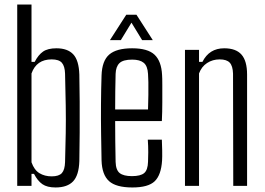

<svg xmlns="http://www.w3.org/2000/svg" viewBox="-20 -820 1168 847"><path d="M330 -491Q331 -438 331.5 -371.5Q332 -305 331.5 -236Q331 -167 330 -109Q328 -47 302.5 -20Q277 7 225 7Q188 7 167 -7.5Q146 -22 130 -53H119V0H56V-800H119V-547H133Q149 -578 170 -592.5Q191 -607 229 -607Q278 -607 303 -580.5Q328 -554 330 -491ZM267 -105Q269 -174 270 -233Q271 -292 270 -354Q269 -416 267 -495Q266 -528 253 -543Q240 -558 208 -558Q141 -558 119 -496V-104Q131 -70 154 -56Q177 -42 208 -42Q240 -42 253 -56.5Q266 -71 267 -105Z M632 -204H694Q695 -185 695.5 -156.5Q696 -128 695 -112Q691 -48 662.5 -20.5Q634 7 564 7Q492 7 461 -21Q430 -49 428 -112Q427 -164 426 -229Q425 -294 425.5 -361Q426 -428 428 -487Q430 -552 462 -579.5Q494 -607 563 -607Q632 -607 662 -578.5Q692 -550 695 -489Q696 -478 696 -444.5Q696 -411 696 -368.5Q696 -326 694 -286H488Q488 -242 488.5 -196.5Q489 -151 490 -106Q491 -70 508 -56.5Q525 -43 562 -43Q600 -43 616 -56.5Q632 -70 633 -106Q634 -121 634 -148.5Q634 -176 632 -204ZM563 -557Q523 -557 507 -541.5Q491 -526 490 -494Q489 -456 488.5 -417.5Q488 -379 488 -337H633Q634 -369 634.5 -401Q635 -433 634.5 -458Q634 -483 633 -494Q631 -529 614 -543Q597 -557 563 -557ZM465 -643 537 -755H582L654 -643H607L560 -720L513 -643Z M796 0V-600H858V-547H873Q903 -607 969 -607Q1021 -607 1045.5 -579Q1070 -551 1070 -491V0H1009L1008 -495Q1007 -529 993.5 -543.5Q980 -558 949 -558Q918 -558 893.5 -542Q869 -526 858 -496V0Z"/></svg>

Font: Big Shoulders Text Light
Style: Regular
Weight: 300
Designer: Patric King
Foundry: XO Type Co
Version: Version 1.000; ttfautohint (v1.8.2)